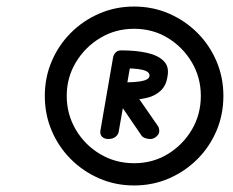

<svg xmlns="http://www.w3.org/2000/svg" viewBox="-20 -910 713 587"><path d="M311 -485Q299 -485 292 -492Q285 -499 287 -511L326 -736Q329 -746 335 -751Q341 -756 351 -756Q362 -756 373.5 -749Q385 -742 382 -730L343 -508Q342 -499 333.5 -492Q325 -485 311 -485ZM439 -485Q432 -485 424.5 -487.5Q417 -490 413 -495L325 -624L396 -621L464 -523Q470 -509 464 -499Q460 -493 453.5 -489Q447 -485 439 -485ZM341 -604 346 -658Q367 -658 387 -659Q407 -660 421 -664Q435 -668 437 -677Q439 -691 415.5 -696.5Q392 -702 348 -701L351 -756Q395 -756 429 -748.5Q463 -741 480.5 -723.5Q498 -706 492 -676Q488 -648 471 -632.5Q454 -617 431.5 -611.5Q409 -606 385 -605Q361 -604 341 -604ZM390 -343Q333 -343 283.5 -364.5Q234 -386 196.5 -423.5Q159 -461 138 -510.5Q117 -560 117 -617Q117 -673 138 -722.5Q159 -772 196.5 -809.5Q234 -847 283.5 -868.5Q333 -890 390 -890Q447 -890 496.5 -868.5Q546 -847 583.5 -809.5Q621 -772 642 -722.5Q663 -673 663 -617Q663 -560 642 -510.5Q621 -461 583.5 -423.5Q546 -386 496.5 -364.5Q447 -343 390 -343ZM390 -411Q447 -411 493 -439Q539 -467 566.5 -513.5Q594 -560 594 -617Q594 -673 566.5 -719.5Q539 -766 493 -794Q447 -822 390 -822Q333 -822 286.5 -794Q240 -766 212 -719.5Q184 -673 184 -617Q184 -561 211.5 -514Q239 -467 286 -439Q333 -411 390 -411Z"/></svg>

Font: Edu QLD Beginner Medium
Style: Regular
Weight: 500
Designer: Tina and Corey Anderson
Foundry: Google for Education
Version: Version 1.003